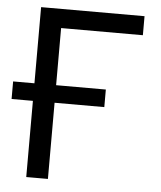

<svg xmlns="http://www.w3.org/2000/svg" viewBox="-55 -774 687 819"><g transform="rotate(5 288.0 -364.0)"><path d="M530.8 -727.5V-646H180.7V0H87.9V-727.5ZM-3.4 -326.2V-401.4H393.6V-326.2Z"/></g></svg>

Font: Adwaita Sans
Style: Regular
Weight: 400
Designer: Rasmus Andersson
Foundry: rsms
Version: Version 4.001;git-9221beed3